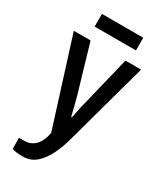

<svg xmlns="http://www.w3.org/2000/svg" viewBox="-214 -753 852 1011"><g transform="rotate(30 212.5 -247.5)"><path d="M105 182Q82 182 65.5 179.5Q49 177 40 174V106H77Q108 106 134.5 82.5Q161 59 174 0L8 -526H110L196 -233Q199 -220 203 -205Q207 -190 211 -174.5Q215 -159 218 -146.5Q221 -134 223 -126H227Q229 -134 231.5 -146.5Q234 -159 237 -174.5Q240 -190 243.5 -205.5Q247 -221 251 -234L322 -526H417L280 -27Q265 30 241.5 77.5Q218 125 185 153.5Q152 182 105 182ZM92 -600V-677H343V-600Z"/></g></svg>

Font: Archivo Narrow Medium
Style: Regular
Weight: 500
Designer: Hector Gatti
Foundry: Omnibus-Type
Version: Version 3.002